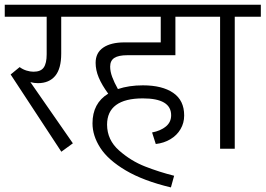

<svg xmlns="http://www.w3.org/2000/svg" viewBox="-26 -629 1123 812"><path d="M134.3 -277.3Q118.2 -277.3 102.5 -281.7L282.2 -22.9L233.4 12.7L19 -314L57.1 -345.2Q70.3 -335.4 85.9 -330.6Q101.6 -325.7 115.7 -325.7Q146.5 -325.7 158.9 -343.5Q171.4 -361.3 171.4 -399.4V-558.1H-5.9V-608.9H323.7V-558.1H232.9V-402.3Q232.9 -338.4 207.3 -307.9Q181.6 -277.3 134.3 -277.3Z M439.9 -347.2Q439.9 -326.7 448.5 -303.5Q457 -280.3 472.7 -252.4Q519.5 -268.1 578.6 -268.1Q660.2 -268.1 706.5 -236.3Q752.9 -204.6 752.9 -140.6Q752.9 -108.9 737.5 -82.8Q722.2 -56.6 694.8 -40.3Q667.5 -23.9 632.8 -20L617.2 -68.8Q653.3 -75.7 675.5 -94Q697.8 -112.3 697.8 -141.6Q697.8 -212.9 578.1 -212.9Q502.9 -212.9 464.8 -184.8Q426.8 -156.7 426.8 -101.6Q427.2 -37.1 477.5 7.3Q527.8 51.8 587.9 75.2Q647.9 98.6 710.4 114.3L696.8 163.6Q580.1 135.7 505.9 91.8Q431.6 47.9 398.4 -3.4Q365.2 -54.7 365.2 -107.4Q365.2 -192.4 431.6 -232.9Q404.8 -269.5 391.6 -301Q378.4 -332.5 378.4 -363.3Q378.4 -405.8 410.6 -427.7Q442.9 -449.7 500 -449.7H653.8V-558.1H311.5V-608.9H806.6V-558.1H715.8V-395.5H512.7Q475.1 -395.5 457.5 -384Q439.9 -372.6 439.9 -347.2Z M1077.1 -558.1H966.8V0H904.8V-558.1H794.4V-608.9H1077.1Z"/></svg>

Font: Varta
Style: Light
Weight: 300
Designer: Joana Correia, Viktoriya Grabowska, Eben Sorkin
Foundry: Sorkin Type
Version: Version 1.002; ttfautohint (v1.3) -l 8 -r 24 -G 200 -x 12 -H